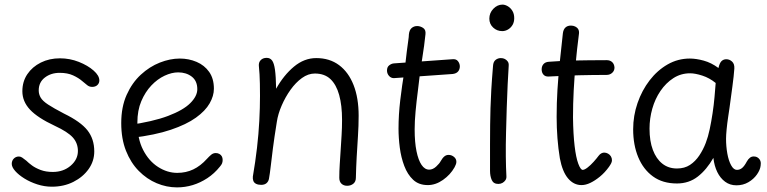

<svg xmlns="http://www.w3.org/2000/svg" viewBox="-20 -795 3327 833"><path d="M411 -446Q411 -434 402.5 -426Q394 -418 380 -418Q368 -418 359 -425Q350 -432 337 -443Q321 -457 297 -468Q273 -479 239 -479Q201 -479 174.5 -458.5Q148 -438 148 -403Q148 -386 156.5 -371.5Q165 -357 188.5 -341.5Q212 -326 258 -302Q330 -267 359.5 -229.5Q389 -192 389 -138Q389 -96 364.5 -61.5Q340 -27 298.5 -6Q257 15 205 15Q173 15 142 5Q111 -5 86 -20.5Q61 -36 46 -53Q31 -70 31 -84Q31 -98 40 -107Q49 -116 62 -116Q69 -116 76 -111.5Q83 -107 94 -98Q104 -88 119 -77Q134 -66 156.5 -57.5Q179 -49 209 -49Q255 -49 286.5 -76Q318 -103 318 -140Q318 -174 296 -198.5Q274 -223 218 -249Q143 -284 110 -319.5Q77 -355 77 -399Q77 -441 98.5 -473Q120 -505 157 -523.5Q194 -542 240 -542Q283 -542 322 -526.5Q361 -511 386 -489Q411 -467 411 -446Z M553 -197 536 -252Q643 -267 709 -292Q775 -317 805.5 -347.5Q836 -378 836 -408Q836 -444 812 -462.5Q788 -481 753 -481Q725 -481 694 -466.5Q663 -452 636.5 -424Q610 -396 593 -356Q576 -316 576 -263Q576 -193 601 -144.5Q626 -96 666 -70.5Q706 -45 749 -45Q787 -45 818.5 -60Q850 -75 878 -106Q887 -116 896 -123.5Q905 -131 916 -131Q925 -131 932 -127Q939 -123 942.5 -116.5Q946 -110 946 -101Q946 -93 943.5 -86.5Q941 -80 934 -72Q910 -42 879.5 -22Q849 -2 816 8Q783 18 748 18Q703 18 660 0Q617 -18 582 -53.5Q547 -89 526.5 -141Q506 -193 506 -261Q506 -331 529.5 -383.5Q553 -436 591 -471Q629 -506 673.5 -523.5Q718 -541 760 -541Q799 -541 833 -526.5Q867 -512 887.5 -483Q908 -454 908 -410Q908 -379 889.5 -346.5Q871 -314 830 -284.5Q789 -255 721 -232Q653 -209 553 -197Z M1103 -510Q1102 -525 1111.5 -534.5Q1121 -544 1137 -544Q1152 -544 1160.5 -532.5Q1169 -521 1173 -492.5Q1177 -464 1178 -410Q1211 -469 1255.5 -506Q1300 -543 1352 -543Q1410 -543 1451 -512.5Q1492 -482 1514 -426Q1536 -370 1536 -293Q1536 -249 1533 -204Q1530 -159 1527.5 -114Q1525 -69 1524 -24Q1524 -7 1513 2Q1502 11 1486 11Q1471 11 1461.5 2Q1452 -7 1452 -24Q1452 -52 1454 -82.5Q1456 -113 1458 -144.5Q1460 -176 1462 -208.5Q1464 -241 1464 -275Q1464 -338 1451.5 -383Q1439 -428 1413.5 -452Q1388 -476 1346 -476Q1317 -476 1290 -456.5Q1263 -437 1240.5 -405.5Q1218 -374 1202 -337Q1186 -300 1181 -266Q1170 -198 1164 -151Q1158 -104 1154.5 -73Q1151 -42 1147 -20Q1145 -8 1136.5 -0.5Q1128 7 1113 7Q1100 7 1091 2.5Q1082 -2 1079 -10.5Q1076 -19 1077 -29Q1088 -93 1095 -153.5Q1102 -214 1105 -271Q1108 -328 1108 -379Q1108 -410 1107.5 -432Q1107 -454 1106 -472.5Q1105 -491 1103 -510Z M1689 -456Q1676 -456 1667.5 -466Q1659 -476 1659 -489Q1659 -504 1668.5 -511.5Q1678 -519 1689 -520L1942 -538Q1959 -540 1967 -529.5Q1975 -519 1975 -507Q1975 -494 1967.5 -485Q1960 -476 1944 -474ZM1754 -646Q1756 -665 1766 -673.5Q1776 -682 1790 -682Q1803 -682 1815.5 -674Q1828 -666 1826 -647Q1824 -626 1820 -596.5Q1816 -567 1811.5 -539Q1807 -511 1804 -493Q1799 -447 1793 -401Q1787 -355 1783 -312Q1779 -269 1779 -234Q1779 -178 1787 -139Q1795 -100 1809 -79.5Q1823 -59 1842 -59Q1858 -59 1872.5 -72.5Q1887 -86 1892 -96Q1900 -110 1908 -116.5Q1916 -123 1926 -123Q1939 -123 1949.5 -114.5Q1960 -106 1960 -93Q1960 -87 1957.5 -81Q1955 -75 1952 -69Q1934 -37 1902 -14.5Q1870 8 1836 8Q1797 8 1772.5 -15Q1748 -38 1734 -75Q1720 -112 1714.5 -154.5Q1709 -197 1709 -237Q1709 -297 1716.5 -360.5Q1724 -424 1735 -490Q1737 -503 1739.5 -525.5Q1742 -548 1745 -572.5Q1748 -597 1751 -617Q1754 -637 1754 -646Z M2119 -509Q2120 -527 2130 -535Q2140 -543 2153 -543Q2163 -543 2170.5 -539Q2178 -535 2183 -528Q2188 -521 2187 -509Q2185 -476 2182.5 -428.5Q2180 -381 2178.5 -327.5Q2177 -274 2175.5 -220Q2174 -166 2174.5 -117Q2175 -68 2177 -32Q2178 -21 2173 -13.5Q2168 -6 2160 -1.5Q2152 3 2142 3Q2121 3 2113.5 -14Q2106 -31 2106 -54Q2106 -121 2106 -168.5Q2106 -216 2106.5 -253Q2107 -290 2108 -326Q2109 -362 2111.5 -405.5Q2114 -449 2119 -509ZM2103 -714Q2103 -739 2120.5 -757Q2138 -775 2160 -775Q2171 -775 2183 -768Q2195 -761 2203 -748Q2211 -735 2211 -716Q2211 -699 2203.5 -686.5Q2196 -674 2184 -667Q2172 -660 2159 -660Q2136 -660 2119.5 -675.5Q2103 -691 2103 -714Z M2422 -650Q2424 -667 2433 -675.5Q2442 -684 2457 -684Q2467 -684 2475.5 -680Q2484 -676 2488.5 -668.5Q2493 -661 2492 -650Q2483 -580 2477.5 -519.5Q2472 -459 2469 -402Q2466 -345 2466 -285Q2467 -212 2473 -161.5Q2479 -111 2489 -84.5Q2499 -58 2508 -58Q2516 -58 2529 -68Q2542 -78 2555.5 -93Q2569 -108 2577 -119Q2583 -127 2589.5 -130Q2596 -133 2601 -133Q2610 -133 2618 -128.5Q2626 -124 2630.5 -116.5Q2635 -109 2635 -100Q2635 -94 2632 -87.5Q2629 -81 2622 -71Q2604 -46 2582.5 -28.5Q2561 -11 2541 -1.5Q2521 8 2503 8Q2469 8 2444.5 -21Q2420 -50 2409 -108Q2402 -150 2398.5 -195.5Q2395 -241 2395 -288Q2395 -349 2398.5 -405Q2402 -461 2408 -520Q2414 -579 2422 -650ZM2361 -463Q2346 -462 2338 -471Q2330 -480 2330 -494Q2330 -508 2338 -517Q2346 -526 2361 -527Q2389 -529 2416 -530.5Q2443 -532 2472 -532.5Q2501 -533 2535 -533.5Q2569 -534 2612 -534Q2627 -534 2636 -525.5Q2645 -517 2646 -502Q2646 -488 2636 -479Q2626 -470 2612 -470Q2576 -470 2548 -469.5Q2520 -469 2493.5 -468.5Q2467 -468 2435.5 -466.5Q2404 -465 2361 -463Z M2727 -234Q2727 -293 2746 -348Q2765 -403 2798.5 -446.5Q2832 -490 2876.5 -515.5Q2921 -541 2973 -541Q3000 -541 3033 -532Q3066 -523 3097 -500Q3102 -522 3110.5 -530Q3119 -538 3131 -538Q3145 -538 3156 -528Q3167 -518 3166 -498Q3164 -467 3157.5 -419.5Q3151 -372 3145 -327Q3143 -313 3139 -286.5Q3135 -260 3132.5 -234Q3130 -208 3130 -193Q3130 -160 3135.5 -129Q3141 -98 3152 -78Q3163 -58 3177 -58Q3190 -58 3200 -66.5Q3210 -75 3220 -94Q3226 -105 3234 -111Q3242 -117 3252 -116Q3261 -116 3268.5 -110.5Q3276 -105 3279 -96.5Q3282 -88 3280 -76Q3278 -58 3264 -38Q3250 -18 3227 -4.5Q3204 9 3175 9Q3147 9 3126 -6.5Q3105 -22 3092 -48.5Q3079 -75 3075 -110Q3046 -59 3007.5 -29Q2969 1 2917 1Q2855 1 2813 -29.5Q2771 -60 2749 -113Q2727 -166 2727 -234ZM2798 -237Q2798 -183 2812.5 -144.5Q2827 -106 2853.5 -85Q2880 -64 2917 -64Q2950 -64 2973.5 -79.5Q2997 -95 3014 -120.5Q3031 -146 3042 -175Q3052 -201 3059 -234Q3066 -267 3071.5 -303.5Q3077 -340 3080 -374.5Q3083 -409 3085 -435Q3058 -457 3027 -467Q2996 -477 2974 -477Q2934 -477 2901.5 -456Q2869 -435 2845.5 -400.5Q2822 -366 2810 -323.5Q2798 -281 2798 -237Z"/></svg>

Font: Playpen Sans Light
Style: Regular
Weight: 300
Designer: Laura Meseguer, Veronika Burian, José Scaglione
Foundry: TypeTogether
Version: Version 1.001